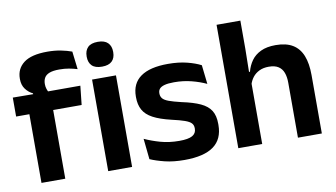

<svg xmlns="http://www.w3.org/2000/svg" viewBox="-71 -842 1774 1013"><g transform="rotate(-10 816.0 -335.0)"><path d="M228.5 -676.5Q267.5 -676.5 300.5 -670Q333.5 -663.5 359 -654L370.5 -558Q349 -564.5 325.8 -568.8Q302.5 -573 274.5 -573Q241 -573 221.8 -565.5Q202.5 -558 194.5 -544Q186.5 -530 186.5 -511V-509.5Q186.5 -496 190.5 -484Q194.5 -472 200 -462.5L116.5 -459.5V-473Q93.5 -484 77.5 -505.5Q61.5 -527 61.5 -559V-561.5Q61.5 -614.5 102.2 -645.5Q143 -676.5 228.5 -676.5ZM78.5 0V-433H206V0ZM7.5 -368V-469.5L131.5 -468.5L181.5 -469.5H369.5L358.5 -368ZM436 0V-490.5H564V0ZM500 -548.5Q463.5 -548.5 446.2 -565.8Q429 -583 429 -613.5V-616Q429 -646.5 446.2 -664Q463.5 -681.5 500 -681.5Q536 -681.5 553.5 -664Q571 -646.5 571 -616V-613.5Q571 -582.5 553.5 -565.5Q536 -548.5 500 -548.5Z M843.5 12Q784.5 12 738.8 0.8Q693 -10.5 661 -24.5L649.5 -135.5Q687.5 -118 733.2 -105Q779 -92 834 -92Q882 -92 903.5 -104.2Q925 -116.5 925 -141V-144Q925 -160.5 915.2 -171Q905.5 -181.5 881 -190.2Q856.5 -199 812 -209Q750.5 -223.5 714.8 -242.8Q679 -262 663.5 -290.2Q648 -318.5 648 -358V-362.5Q648 -432 697.5 -467.2Q747 -502.5 844 -502.5Q901.5 -502.5 945.8 -491.2Q990 -480 1019.5 -464.5L1031 -362.5Q996 -379 952.5 -390.2Q909 -401.5 859 -401.5Q826.5 -401.5 807.8 -396.2Q789 -391 781 -381.5Q773 -372 773 -358.5V-356Q773 -341 781.8 -330Q790.5 -319 814 -310.2Q837.5 -301.5 880 -291.5Q942 -278.5 979.5 -261Q1017 -243.5 1034 -216.2Q1051 -189 1051 -145V-139Q1051 -63 999.5 -25.5Q948 12 843.5 12Z M1452.5 0V-294.5Q1452.5 -325.5 1444.2 -348Q1436 -370.5 1417 -383Q1398 -395.5 1365 -395.5Q1336 -395.5 1314.5 -385Q1293 -374.5 1279.2 -356.8Q1265.5 -339 1259 -316.5L1233 -386.5H1263.5Q1272 -419 1290.5 -445Q1309 -471 1341 -486.2Q1373 -501.5 1420.5 -501.5Q1477 -501.5 1512 -480.2Q1547 -459 1563.8 -417Q1580.5 -375 1580.5 -313V0ZM1133 0V-661H1260.5V-510L1258 -357.5L1261 -348V0Z"/></g></svg>

Font: Anek Gujarati SemiBold
Style: Regular
Weight: 600
Designer: Mrunmayee Ghaisas (Gujarati), Yesha Goshar (Latin)
Foundry: Ek Type
Version: Version 1.003